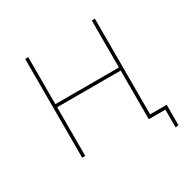

<svg xmlns="http://www.w3.org/2000/svg" viewBox="-166 -798 1067 1073"><g transform="rotate(-30 367.5 -261.0)"><path d="M561 0V-314H151V0H131V-637H151V-334H561V-637H581V-20H688V111L668 115V0Z"/></g></svg>

Font: Alegreya Sans Thin
Style: Regular
Weight: 100
Designer: Juan Pablo del Peral
Foundry: Huerta Tipografica
Version: Version 2.007